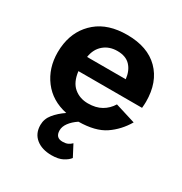

<svg xmlns="http://www.w3.org/2000/svg" viewBox="-161 -590 878 925"><g transform="rotate(30 277.5 -127.5)"><path d="M318 112 351 175Q340 190 316.5 202.5Q293 215 255 215Q201 215 168.5 188.5Q136 162 136 115Q136 81 158.5 53.5Q181 26 215 3Q129 -15 81 -78.5Q33 -142 33 -230Q33 -243 34 -255Q35 -267 37 -279Q51 -364 114 -417Q177 -470 282 -470Q396 -470 458.5 -407.5Q521 -345 521 -236Q521 -230 520.5 -221Q520 -212 519 -201H165Q172 -143 204 -116Q236 -89 282 -89Q326 -89 356.5 -106.5Q387 -124 406 -155L519 -120Q485 -62 432.5 -26.5Q380 9 287 10Q260 28 244.5 49Q229 70 229 91Q229 132 268 132Q285 132 296.5 127Q308 122 318 112ZM280 -379Q235 -379 204.5 -353Q174 -327 167 -281H382Q377 -326 352 -352.5Q327 -379 280 -379Z"/></g></svg>

Font: Jost* Semi
Style: Regular
Weight: 600
Version: Version 3.7